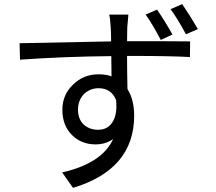

<svg xmlns="http://www.w3.org/2000/svg" viewBox="-20 -845 1040 923"><path d="M874 -680.2Q830.1 -761.2 799.8 -800.8L856 -825.2Q899.9 -759.8 931.2 -705.1ZM752.9 -652.8Q714.8 -726.1 680.2 -774.9L734.9 -798.8Q769 -750 809.1 -679.2ZM520 -256.8Q544.9 -293.9 538.1 -363.8Q515.1 -420.9 454.1 -420.9Q414.1 -420.9 384.8 -394Q355 -363.8 355 -317.9Q355 -272 382.8 -246.1Q410.2 -221.2 451.2 -221.2Q497.1 -221.2 520 -256.8ZM606 -647Q847.2 -647 894 -646L893.1 -570.8Q799.8 -576.2 605 -576.2H590.8Q590.8 -506.8 592.8 -417Q625 -365.2 625 -289.1Q625 -30.8 331.1 58.1L278.8 -16.1Q471.2 -60.1 523.9 -176.8Q488.8 -150.9 439 -150.9Q373 -150.9 328.1 -193.8Q279.8 -240.2 279.8 -316.9Q279.8 -390.1 332 -439Q381.8 -487.8 454.1 -487.8Q490.2 -487.8 516.1 -478Q516.1 -541 515.1 -575.2Q288.1 -573.2 76.2 -558.1L74.2 -637.2L514.2 -646Q514.2 -685.1 512.2 -712.9Q509.8 -756.8 504.9 -774.9H597.2L591.8 -712.9L590.8 -647Z"/></svg>

Font: Black Ops One [rus by aLiNcE]
Style: Regular
Weight: 400
Designer: James Grieshaber
Foundry: James Grieshaber
Version: Version 1.002;May 25, 2024;FontCreator 13.0.0.2680 64-bit